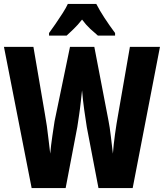

<svg xmlns="http://www.w3.org/2000/svg" viewBox="-27 -951 829 971"><path d="M782 -714 644 0H471L412 -308Q406 -345 399 -395Q392 -445 388 -494Q385 -469 381.5 -435.5Q378 -402 373 -369Q368 -336 364 -309L305 0H133L-7 -714H142L200 -375Q205 -349 210 -313.5Q215 -278 219 -241.5Q223 -205 227 -174Q231 -218 238 -265Q245 -312 249 -338L327 -714H450L522 -339Q528 -309 533.5 -262.5Q539 -216 544 -174Q547 -217 554.5 -271.5Q562 -326 571 -375L630 -714ZM460 -931Q477 -898 501.5 -860.5Q526 -823 555 -784V-771H468Q451 -785 429.5 -805Q408 -825 388 -852Q367 -825 345 -804Q323 -783 310 -771H221V-784Q235 -803 254 -830.5Q273 -858 290.5 -885.5Q308 -913 316 -931Z"/></svg>

Font: Noto Sans Malayalam ExtraCondensed ExtraBold
Style: Regular
Weight: 800
Width: 2
Designer: Jelle Bosma - Monotype Design Team
Foundry: Monotype Imaging Inc.
Version: Version 2.104; ttfautohint (v1.8.4.7-5d5b)